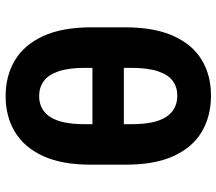

<svg xmlns="http://www.w3.org/2000/svg" viewBox="-64 -711 784 696"><g transform="rotate(-90 328.0 -363.0)"><path d="M513.5 -419.9V-306.1H151.6V-419.9ZM577 -425.2V-300.2Q576.7 -194.4 545.3 -125.6Q514 -56.8 458.5 -23.5Q403.1 9.8 329.5 9.8Q255 9.8 198.4 -23.5Q141.9 -56.8 110.4 -125.6Q78.8 -194.4 79.1 -300.2V-425.2Q78.8 -530.2 110.3 -598.7Q141.7 -667.2 197.8 -700.9Q253.8 -734.6 327.5 -734.6Q401.3 -734.6 457.3 -701Q513.4 -667.5 545 -599Q576.7 -530.5 577 -425.2ZM430.1 -281.1V-446.7Q430 -506.7 417.3 -543.4Q404.6 -580.1 381.6 -596.6Q358.7 -613.1 327.5 -613.1Q278 -613.1 251.8 -572.6Q225.5 -532 225.8 -446.7V-281.1Q225.5 -192.9 252.2 -152.6Q278.9 -112.3 329.5 -112.3Q360.1 -112.3 382.5 -128.7Q405 -145 417.5 -182Q430 -218.9 430.1 -281.1Z"/></g></svg>

Font: GitLab Sans
Style: Regular
Weight: 400
Designer: Rasmus Andersson
Foundry: Modifications by GitLab B.V., manufactured by rsms
Version: Version 4.000;git-c8fb6b7